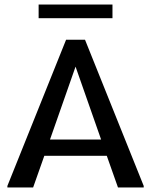

<svg xmlns="http://www.w3.org/2000/svg" viewBox="-20 -825 665 845"><path d="M150 -745H475V-805H150ZM612.5 0V-6.7L354.2 -650H270.8L12.5 -6.7V0H125.8L175 -139.2H450L499.2 0ZM425 -210.8H200L312.5 -531.7Z"/></svg>

Font: Boon Medium
Style: Regular
Weight: 500
Designer: Sungsit Sawaiwan
Foundry: FontUni
Version: Version 2.0